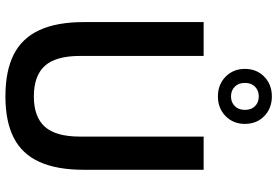

<svg xmlns="http://www.w3.org/2000/svg" viewBox="-181 -857 1048 726"><g transform="rotate(90 343.0 -494.0)"><path d="M344.5 9.5Q248 9.5 186 -22Q124 -53.5 93.8 -119.2Q63.5 -185 63.5 -287V-740H191.5V-273Q191.5 -181 229 -139.5Q266.5 -98 344.5 -98Q422 -98 459.2 -139.5Q496.5 -181 496.5 -273V-740H622V-287Q622 -185 592.2 -119.2Q562.5 -53.5 501 -22Q439.5 9.5 344.5 9.5ZM344.5 -794Q299.5 -794 270 -823Q240.5 -852 240.5 -896Q240.5 -940.5 270 -969.2Q299.5 -998 344.5 -998Q389.5 -998 419 -969.2Q448.5 -940.5 448.5 -896Q448.5 -852 419 -823Q389.5 -794 344.5 -794ZM344.5 -843.5Q367 -843.5 381.2 -857.8Q395.5 -872 395.5 -896Q395.5 -920.5 381.2 -934.5Q367 -948.5 344.5 -948.5Q322.5 -948.5 308 -934.5Q293.5 -920.5 293.5 -896Q293.5 -872 307.8 -857.8Q322 -843.5 344.5 -843.5Z"/></g></svg>

Font: Encode Sans SC SemiCondensed SemiBold
Style: Regular
Weight: 600
Width: 4
Designer: Multiple Designers
Foundry: Impallari Type
Version: Version 3.002